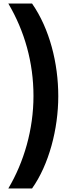

<svg xmlns="http://www.w3.org/2000/svg" viewBox="-20 -871 396 1084"><path d="M309 -328C309 -514 260 -709 161 -851H27C119 -695 169 -518 169 -329C169 -141 116 43 27 193H161C256 59 309 -142 309 -328Z"/></svg>

Font: Noto Sans Tamil UI ExtraCondensed ExtraBold
Style: Regular
Weight: 800
Width: 2
Designer: Jelle Bosma - Monotype Design Team
Foundry: Monotype Imaging Inc.
Version: Version 2.004